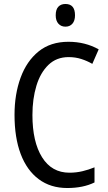

<svg xmlns="http://www.w3.org/2000/svg" viewBox="-20 -935 542 965"><path d="M325 -648Q264 -648 223.5 -609Q183 -570 163 -504Q143 -438 143 -357Q143 -222 191.5 -144.5Q240 -67 329 -67Q363 -67 394.5 -74.5Q426 -82 455 -94V-18Q398 10 318 10Q234 10 174.5 -34.5Q115 -79 84 -161Q53 -243 53 -358Q53 -461 83.5 -544.5Q114 -628 174 -676.5Q234 -725 324 -725Q408 -725 476 -687L444 -614Q418 -629 388.5 -638.5Q359 -648 325 -648ZM309 -915Q357 -915 357 -858Q357 -831 344 -816Q331 -801 309 -801Q287 -801 273.5 -816Q260 -831 260 -858Q260 -887 273 -901Q286 -915 309 -915Z"/></svg>

Font: Noto Sans Gurmukhi Condensed
Style: Regular
Weight: 400
Width: 3
Designer: Jelle Bosma - Monotype Design Team
Foundry: Monotype Imaging Inc.
Version: Version 2.004; ttfautohint (v1.8.4.7-5d5b)